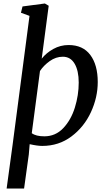

<svg xmlns="http://www.w3.org/2000/svg" viewBox="-20 -826 619 1100"><path d="M373 -568Q455 -568 497.5 -511Q540 -454 540 -356Q540 -268 501 -183.5Q462 -99 389.5 -44.5Q317 10 222 10Q194 10 150 0L145 59L118 254H18L52 5L149 -735L100 -753L109 -789L237 -806L259 -793L219 -490Q245 -523 285.5 -545.5Q326 -568 373 -568ZM234 -45Q298 -45 342.5 -92Q387 -139 409 -210Q431 -281 431 -353Q431 -421 407.5 -461Q384 -501 340 -501Q300 -501 265 -476Q230 -451 209 -419L162 -63Q186 -45 234 -45Z"/></svg>

Font: Koeln Type Serif
Style: Italic
Weight: 400
Italic angle: -8°
Designer: Eben Sorkin
Foundry: Eben Sorkin
Version: Version 2.002